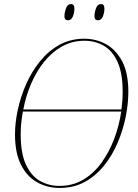

<svg xmlns="http://www.w3.org/2000/svg" viewBox="-20 -916 680 947"><path d="M274 11Q213 11 163 -17Q113 -45 83.5 -103.5Q54 -162 54 -253Q54 -311 68 -375.5Q82 -440 109.5 -502Q137 -564 178 -614.5Q219 -665 273.5 -695Q328 -725 396 -725Q454 -725 503 -698Q552 -671 582.5 -613.5Q613 -556 613 -463Q613 -405 600 -340Q587 -275 560.5 -212.5Q534 -150 493.5 -99.5Q453 -49 398.5 -19Q344 11 274 11ZM396 -715Q336 -715 286 -687Q236 -659 197.5 -611Q159 -563 133 -502Q107 -441 95 -376H579Q585 -420 585 -463Q585 -554 560.5 -609Q536 -664 493.5 -689.5Q451 -715 396 -715ZM273 1Q339 1 391 -30Q443 -61 481 -114Q519 -167 543.5 -232Q568 -297 578 -366H93Q82 -309 82 -253Q82 -160 108 -104Q134 -48 177.5 -23.5Q221 1 273 1ZM463 -816Q456 -816 451 -820Q446 -824 446 -837Q446 -854 453.5 -875Q461 -896 478 -896Q486 -896 490.5 -891Q495 -886 495 -873Q495 -854 487.5 -835Q480 -816 463 -816ZM315 -816Q308 -816 303 -820Q298 -824 298 -837Q298 -854 305.5 -875Q313 -896 330 -896Q347 -896 347 -874Q347 -854 339.5 -835Q332 -816 315 -816Z"/></svg>

Font: Noto Serif Display SemiCondensed Thin
Style: Italic
Weight: 100
Width: 4
Italic angle: -12°
Designer: Monotype Design Team
Foundry: Monotype Imaging Inc.
Version: Version 2.009